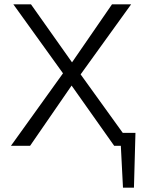

<svg xmlns="http://www.w3.org/2000/svg" viewBox="-20 -678 688 893"><path d="M551 -60H610L603 195H552L542 0H511L313 -280L120 0H31L273 -337L42 -658H124L315 -388L501 -658H590L355 -332Z"/></svg>

Font: EauTestInfant
Style: Regular
Weight: 400
Designer: Christian Thalmann (Catharsis Fonts)
Version: Version 0.001;PS 000.001;hotconv 1.0.88;makeotf.lib2.5.64775